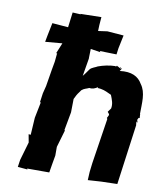

<svg xmlns="http://www.w3.org/2000/svg" viewBox="-84 -818 746 890"><g transform="rotate(10 288.5 -372.5)"><path d="M362 -428 361 -423C367 -423 360 -424 376 -422C395 -419 412 -410 427 -403C436 -380 443 -364 439 -341L426 -323L434 -313V-308L427 -294L430 -290L397 -76L392 -34L390 5L453 1L528 -1L567 -287L566 -286L565 -302L571 -297L567 -310L572 -320H577L576 -335C578 -334 573 -345 575 -338C575 -391 582 -440 554 -477C536 -509 503 -526 448 -519C458 -533 458 -536 447 -529C456 -544 443 -532 443 -532C443 -534 439 -543 439 -534C438 -537 431 -541 431 -541C428 -532 419 -538 428 -538C394 -537 369 -531 344 -522C337 -517 317 -512 309 -502C304 -496 293 -478 283 -467L297 -550V-556L298 -596L345 -589L341 -594L420 -592L424 -622L437 -684L360 -690L317 -684L318 -712L321 -750L223 -748L224 -746L186 -748L177 -677L102 -683L90 -624L84 -592L164 -599L143 -548L148 -550L144 -509L137 -470L124 -391L115 -355L109 -312H113L98 -237L93 -156L83 -157L90 -119L65 -33L60 1L106 5L104 1H208L215 -41L222 -81V-122L246 -204H243L259 -291L260 -354C266 -367 272 -379 281 -390L288 -400C301 -411 309 -410 323 -417C337 -414 352 -420 362 -428Z"/></g></svg>

Font: Asimov Print
Style: DIt
Weight: 250
Width: 0
Designer: Google
Version: Version 2.000980: 2014